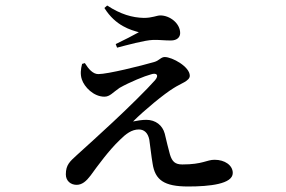

<svg xmlns="http://www.w3.org/2000/svg" viewBox="-20 -626 1040 697"><path d="M288 -397 278 -394C273 -375 271 -356 277 -338C286 -310 320 -275 359 -275C379 -275 389 -290 414 -307C451 -328 505 -350 528 -356C549 -363 558 -353 543 -335C514 -302 446 -235 389 -182C353 -148 291 -92 259 -63C234 -40 219 -28 219 7C219 31 237 45 258 45C278 45 293 32 309 11C335 -25 376 -81 415 -118C437 -140 458 -156 484 -156C503 -156 517 -144 522 -119C526 -92 529 -61 534 -32C543 27 575 51 663 51C741 51 825 42 825 2C825 -26 796 -46 759 -46C730 -46 716 -29 642 -29C616 -29 605 -39 597 -65C592 -82 584 -116 578 -141C570 -171 545 -191 511 -191C496 -191 477 -188 463 -185C505 -227 577 -286 610 -306C636 -323 669 -332 669 -351C669 -384 605 -419 578 -419C564 -419 558 -406 540 -401C492 -387 371 -357 337 -357C317 -357 301 -376 288 -397ZM359 -597C400 -531 456 -517 484 -509C463 -497 431 -481 400 -466L405 -453C440 -462 505 -480 535 -481C555 -482 575 -479 600 -479C624 -479 634 -492 634 -506C634 -541 597 -570 562 -570C549 -570 533 -561 502 -561C460 -562 418 -574 369 -606Z"/></svg>

Font: Noto Serif CJK HK SemiBold
Style: Regular
Weight: 600
Designer: Ryoko NISHIZUKA 西塚涼子 (kana & ideographs); Frank Grießhammer (Latin, Greek & Cyrillic); Wenlong ZHANG 张文龙 (bopomofo); San
Foundry: Adobe
Version: Version 2.001;hotconv 1.1.0;makeotfexe 2.6.0